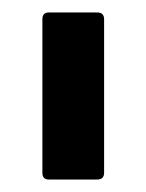

<svg xmlns="http://www.w3.org/2000/svg" viewBox="-20 -703 234 308"><path d="M58 -415Q48 -415 48 -426V-672Q48 -683 58 -683H136Q147 -683 147 -672V-426Q147 -415 136 -415Z"/></svg>

Font: Sofia Sans SemiBold
Style: Regular
Weight: 600
Designer: Botio Nikoltchev, Ani Petrova
Foundry: lettersoup
Version: Version 4.101; ttfautohint (v1.8.4.7-5d5b)